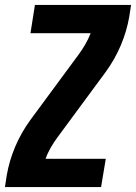

<svg xmlns="http://www.w3.org/2000/svg" viewBox="-20 -755 549 775"><path d="M0 0 7 -46Q17 -105 41 -162Q65 -219 102 -270L296 -533Q311 -553 324 -575.5Q337 -598 346 -621H103L121 -735H509L502 -689Q492 -630 468 -573Q444 -516 407 -465L213 -202Q198 -182 185 -159.5Q172 -137 164 -114H407L388 0Z"/></svg>

Font: Iosevka Curly Heavy
Style: Italic
Weight: 900
Italic angle: -9°
Monospace: yes
Designer: Belleve Invis
Foundry: Belleve Invis
Version: Version 22.1.2; ttfautohint (v1.8.4)